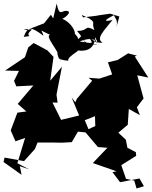

<svg xmlns="http://www.w3.org/2000/svg" viewBox="-57 -1022 865 1094"><path d="M449 -918C494 -889 461 -897 481 -851C419 -883 452 -845 382 -846C441 -779 406 -766 496 -769C492 -777 406 -756 417 -826C369 -783 405 -799 369 -829C374 -850 335 -911 280 -919C279 -892 356 -948 331 -958C297 -972 283 -916 266 -1002L246 -917L233 -938L194 -889L108 -856L78 -855C117 -841 106 -864 124 -853C72 -808 150 -821 78 -812C102 -873 118 -872 191 -818C179 -859 160 -854 228 -824C196 -815 281 -731 290 -676C311 -793 245 -749 281 -685C312 -735 227 -683 332 -676C322 -702 432 -748 372 -737C478 -715 484 -790 486 -810C512 -756 492 -784 451 -808C471 -774 483 -771 396 -786C508 -827 462 -753 525 -837C468 -796 483 -774 528 -779C486 -801 537 -849 584 -908C555 -902 513 -895 593 -936C595 -920 618 -911 606 -866L623 -928L571 -944L507 -935L491 -932L416 -923L409 -937ZM661 -3 634 -81 719 -134 717 -155 669 -180 660 -226 586 -295 602 -253 671 -311 677 -401 740 -366 723 -411 761 -461 725 -593 788 -580 711 -700 723 -705 673 -718 613 -680 558 -667 582 -598 509 -574 448 -579 468 -562 381 -459 372 -439 351 -467 394 -364 291 -339 242 -438 271 -437 265 -483 296 -642 229 -562 248 -698 213 -735 135 -777 104 -752 85 -696 -28 -620 51 -618 23 -561 36 -530 133 -535 44 -430 93 -387 42 -380 4 -279 31 -217 86 -236 42 -92 109 -57 56 -75 66 -26 -37 -99 -31 -124 80 -104 142 -173 157 -210H234L295 -209L352 -212L387 -272L456 -265L426 -337L530 -378L483 -396L486 -304L424 -275L501 -184L555 -180L472 -93L607 -46L584 -41L627 16L738 -5L763 39L721 52L708 7Z"/></svg>

Font: Hussar Lance
Style: Regular
Weight: 700
Foundry: Cannot Into Space Fonts, PlusOne Fonts
Version: Version 2.27